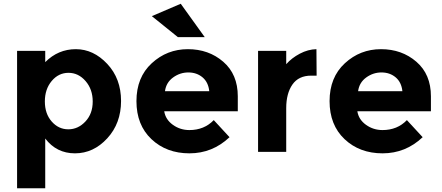

<svg xmlns="http://www.w3.org/2000/svg" viewBox="-20 -809 2353 1023"><path d="M221 -71V194H71V-538H221V-478Q290 -547 384 -547Q478 -547 551.5 -468.5Q625 -390 625 -271Q625 -152 551.5 -72Q478 8 379.5 8Q281 8 221 -71ZM219 -268.5Q219 -203 255.5 -161.5Q292 -120 344 -120Q396 -120 435 -161.5Q474 -203 474 -268Q474 -333 436 -377Q398 -421 345 -421Q292 -421 255.5 -377.5Q219 -334 219 -268.5Z M1203 -78Q1112 8 989.5 8Q867 8 787 -67.5Q707 -143 707 -270Q707 -397 788.5 -472Q870 -547 981 -547Q1092 -547 1169.5 -480Q1247 -413 1247 -296V-216H855Q862 -172 901 -144Q940 -116 989 -116Q1068 -116 1119 -169ZM859 -323H1095Q1090 -371 1059 -397Q1028 -423 983.5 -423Q939 -423 902 -396Q865 -369 859 -323ZM1071 -611H928L789 -723L943 -789Z M1638 -406Q1571 -406 1538 -358.5Q1505 -311 1505 -233V0H1355V-538H1505V-467Q1534 -500 1577.5 -523Q1621 -546 1666 -547L1667 -406Z M2232 -78Q2141 8 2018.5 8Q1896 8 1816 -67.5Q1736 -143 1736 -270Q1736 -397 1817.5 -472Q1899 -547 2010 -547Q2121 -547 2198.5 -480Q2276 -413 2276 -296V-216H1884Q1891 -172 1930 -144Q1969 -116 2018 -116Q2097 -116 2148 -169ZM1888 -323H2124Q2119 -371 2088 -397Q2057 -423 2012.5 -423Q1968 -423 1931 -396Q1894 -369 1888 -323Z"/></svg>

Font: Montreal
Style: Bold
Weight: 700
Designer: Julieta Ulanovsky, usr_local_share
Foundry: Julieta Ulanovsky, usr_local_share
Version: Version 2.001